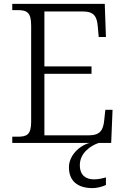

<svg xmlns="http://www.w3.org/2000/svg" viewBox="-20 -734 646 986"><path d="M43 0H440C386 14 334 66 334 125C334 195 378 232 455 232C475 232 504 226 524 216V177C499 184 482 187 462 187C423 187 390 168 390 114C390 50 448 13 487 0H551L558 -170H521L515 -115C510 -66 494 -39 436 -39H208V-355H450V-393H208V-675H407C463 -675 478 -648 482 -599L487 -544H524L518 -714H43V-682H70C117 -682 140 -672 140 -603V-109C140 -41 117 -32 70 -32H43Z"/></svg>

Font: Noto Serif Georgian Light
Style: Regular
Weight: 300
Designer: Monotype Design Team, Akaki Razmadze
Foundry: Google LLC
Version: Version 2.003